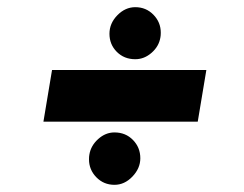

<svg xmlns="http://www.w3.org/2000/svg" viewBox="-20 -565 680 535"><path d="M125 -370H555L531 -226H101ZM299 -196Q330 -196 350.5 -175Q371 -154 371 -124Q371 -96 349 -73Q327 -50 299 -50Q269 -50 248.5 -71Q228 -92 228 -121Q228 -129 229 -134Q233 -159 253.5 -177.5Q274 -196 299 -196ZM357 -545Q387 -545 407.5 -524Q428 -503 428 -474Q428 -466 427 -461Q423 -436 402.5 -418Q382 -400 357 -400Q326 -400 305.5 -420.5Q285 -441 285 -471Q285 -500 307 -522.5Q329 -545 357 -545Z"/></svg>

Font: Oak Sans Black
Style: Italic
Weight: 900
Italic angle: -9.5°
Foundry: Erik Kennedy, Walven
Version: Version 1.000